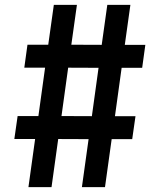

<svg xmlns="http://www.w3.org/2000/svg" viewBox="-20 -770 624 790"><path d="M565 -491 578 -585.5H493.5L516.5 -750H421.5L398.5 -585.5L273.5 -586L296.5 -750H201.5L178.5 -586H93L80 -491.5H165.5L138 -292.5H52.5L39 -198H124.5L97 0H192L219.5 -198L344.5 -197.5L317 0H412L439.5 -197.5H524L537.5 -292H453L480.5 -491ZM358 -292 233 -292.5 260.5 -491.5 385.5 -491Z"/></svg>

Font: Mohave Medium
Style: Italic
Weight: 500
Italic angle: -8°
Designer: Gumpita Rahayu
Foundry: Tokotype
Version: Version 2.002; ttfautohint (v1.8.3)